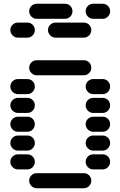

<svg xmlns="http://www.w3.org/2000/svg" viewBox="-20 -1010 640 1020"><path d="M135 -50Q135 -34 147 -22Q159 -10 175 -10H425Q442 -10 453.5 -22Q465 -34 465 -50Q465 -67 453.5 -78.5Q442 -90 425 -90H175Q159 -90 147 -78.5Q135 -67 135 -50ZM435 -150Q435 -134 447 -122Q459 -110 475 -110H525Q542 -110 553.5 -122Q565 -134 565 -150Q565 -167 553.5 -178.5Q542 -190 525 -190H475Q459 -190 447 -178.5Q435 -167 435 -150ZM35 -150Q35 -134 47 -122Q59 -110 75 -110H125Q142 -110 153.5 -122Q165 -134 165 -150Q165 -167 153.5 -178.5Q142 -190 125 -190H75Q59 -190 47 -178.5Q35 -167 35 -150ZM435 -250Q435 -234 447 -222Q459 -210 475 -210H525Q542 -210 553.5 -222Q565 -234 565 -250Q565 -267 553.5 -278.5Q542 -290 525 -290H475Q459 -290 447 -278.5Q435 -267 435 -250ZM35 -250Q35 -234 47 -222Q59 -210 75 -210H125Q142 -210 153.5 -222Q165 -234 165 -250Q165 -267 153.5 -278.5Q142 -290 125 -290H75Q59 -290 47 -278.5Q35 -267 35 -250ZM435 -350Q435 -334 447 -322Q459 -310 475 -310H525Q542 -310 553.5 -322Q565 -334 565 -350Q565 -367 553.5 -378.5Q542 -390 525 -390H475Q459 -390 447 -378.5Q435 -367 435 -350ZM35 -350Q35 -334 47 -322Q59 -310 75 -310H125Q142 -310 153.5 -322Q165 -334 165 -350Q165 -367 153.5 -378.5Q142 -390 125 -390H75Q59 -390 47 -378.5Q35 -367 35 -350ZM435 -450Q435 -434 447 -422Q459 -410 475 -410H525Q542 -410 553.5 -422Q565 -434 565 -450Q565 -467 553.5 -478.5Q542 -490 525 -490H475Q459 -490 447 -478.5Q435 -467 435 -450ZM35 -450Q35 -434 47 -422Q59 -410 75 -410H125Q142 -410 153.5 -422Q165 -434 165 -450Q165 -467 153.5 -478.5Q142 -490 125 -490H75Q59 -490 47 -478.5Q35 -467 35 -450ZM435 -550Q435 -534 447 -522Q459 -510 475 -510H525Q542 -510 553.5 -522Q565 -534 565 -550Q565 -567 553.5 -578.5Q542 -590 525 -590H475Q459 -590 447 -578.5Q435 -567 435 -550ZM35 -550Q35 -534 47 -522Q59 -510 75 -510H125Q142 -510 153.5 -522Q165 -534 165 -550Q165 -567 153.5 -578.5Q142 -590 125 -590H75Q59 -590 47 -578.5Q35 -567 35 -550ZM135 -650Q135 -634 147 -622Q159 -610 175 -610H425Q442 -610 453.5 -622Q465 -634 465 -650Q465 -667 453.5 -678.5Q442 -690 425 -690H175Q159 -690 147 -678.5Q135 -667 135 -650ZM235 -850Q235 -834 247 -822Q259 -810 275 -810H425Q442 -810 453.5 -822Q465 -834 465 -850Q465 -867 453.5 -878.5Q442 -890 425 -890H275Q259 -890 247 -878.5Q235 -867 235 -850ZM35 -850Q35 -834 47 -822Q59 -810 75 -810H125Q142 -810 153.5 -822Q165 -834 165 -850Q165 -867 153.5 -878.5Q142 -890 125 -890H75Q59 -890 47 -878.5Q35 -867 35 -850ZM435 -950Q435 -934 447 -922Q459 -910 475 -910H525Q542 -910 553.5 -922Q565 -934 565 -950Q565 -967 553.5 -978.5Q542 -990 525 -990H475Q459 -990 447 -978.5Q435 -967 435 -950ZM135 -950Q135 -934 147 -922Q159 -910 175 -910H325Q342 -910 353.5 -922Q365 -934 365 -950Q365 -967 353.5 -978.5Q342 -990 325 -990H175Q159 -990 147 -978.5Q135 -967 135 -950Z"/></svg>

Font: Matrix Sans Raster
Style: Regular
Weight: 400
Designer: Brad Neil
Version: Version 1.100